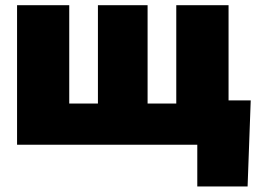

<svg xmlns="http://www.w3.org/2000/svg" viewBox="-20 -542 959 719"><path d="M43.9 -522.5H239.3V-154.3H346.7V-522.5H532.7V-154.3H640.1V-522.5H835.9V0H43.9ZM718.8 156.2V0H671.9V-166H918.9L907.2 156.2Z"/></svg>

Font: Inter 28pt Black
Style: Regular
Weight: 900
Designer: Rasmus Andersson
Foundry: rsms
Version: Version 4.001;git-66647c0bb